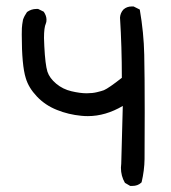

<svg xmlns="http://www.w3.org/2000/svg" viewBox="-20 -539 540 607"><path d="M368.2 -204.1Q313.5 -171.9 257.8 -171.9Q247.1 -171.9 237.3 -172.9Q196.3 -176.8 160.2 -191.4Q123 -206.1 96.7 -233.9Q70.3 -261.7 61.5 -292Q48.8 -332 48.8 -429.7Q48.8 -454.1 50.3 -461.9Q51.8 -469.7 52.7 -476.6Q56.6 -488.3 65.4 -501Q79.1 -510.7 94.7 -510.7Q96.7 -510.7 100.6 -510.7L118.2 -502Q127 -489.3 127 -476.6Q127 -468.8 125 -464.8Q119.1 -452.1 119.1 -418.9Q119.1 -407.2 120.1 -392.6Q123 -335 129.9 -312.5Q136.7 -292 157.7 -274.4Q178.7 -256.8 206.1 -250.5Q233.4 -244.1 253.9 -244.1Q272.5 -244.1 286.6 -247.6Q300.8 -251 308.6 -253.9Q324.2 -260.7 365.2 -293Q365.2 -391.6 359.4 -483.4Q360.4 -498 370.1 -508.8Q380.9 -518.6 396.5 -518.6Q398.4 -518.6 402.3 -518.6L421.9 -508.8Q434.6 -435.5 436 -366.2Q437.5 -296.9 437.5 -184.6Q437.5 -72.3 437 -36.1Q436.5 0 427.7 37.1L425.8 39.1Q415 48.8 398.4 48.8Q395.5 48.8 391.6 48.8L375 39.1Q362.3 17.6 362.3 -8.8Q362.3 -14.6 363.3 -21.5Z"/></svg>

Font: JasonHandwriting2
Style: SemiBold
Weight: 600
Version: Version 1.04.7